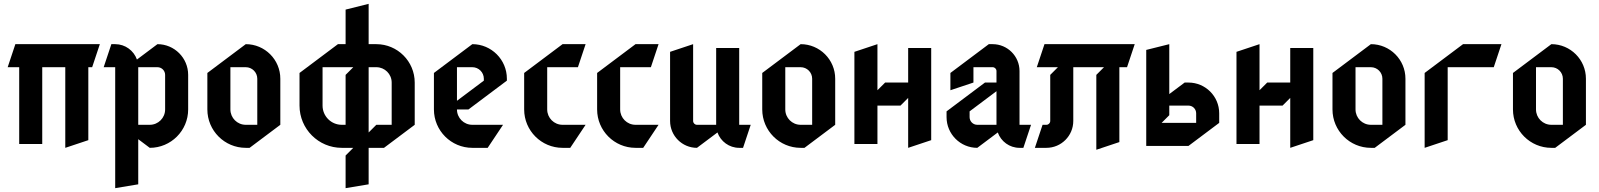

<svg xmlns="http://www.w3.org/2000/svg" viewBox="-20 -750 8330 1000"><path d="M500 -520H60L20 -400H80V0H200V-400H320V20L440 -20V-400H460Z M700 -400H800C822.1 -400 840 -382.1 840 -360V-180C840 -135.8 804.2 -100 760 -100H700ZM560 -520 520 -400H580V230L700 210V-25L760 20C870.4 20 960 -69.6 960 -180V-360C960 -448.3 888.3 -520 800 -520L693.2 -439.9C676.7 -486.5 632.2 -520 580 -520Z M1180 -400H1260C1293.1 -400 1320 -373.1 1320 -340V-100H1260C1215.8 -100 1180 -135.8 1180 -180ZM1260 -520 1060 -370V-180C1060 -69.6 1149.6 20 1260 20H1280L1440 -100V-340C1440 -439.4 1359.4 -520 1260 -520Z M2020 -100H1940L1900 -60V-400H1940C1984.2 -400 2020 -364.2 2020 -320ZM1760 20H1820L1780 60V230L1900 210V20H1980L2140 -100V-320C2140 -430.4 2050.4 -520 1940 -520H1900V-730L1780 -700V-520H1740L1540 -370V-200C1540 -78.6 1638.6 20 1760 20ZM1660 -400H1820L1780 -360V-100H1760C1704.8 -100 1660 -144.8 1660 -200Z M2360 -400H2440C2473.1 -400 2500 -373.1 2500 -340V-330L2360 -225ZM2440 -520 2240 -370V-180C2240 -69.6 2329.6 20 2440 20H2520L2600 -100H2440C2395.8 -100 2360 -135.8 2360 -180H2420L2620 -330V-340C2620 -439.4 2539.4 -520 2440 -520Z M2910 -520 2710 -370V-180C2710 -69.6 2799.6 20 2910 20H2950L3030 -100H2910C2865.8 -100 2830 -135.8 2830 -180V-400H2990L3030 -520Z M3290 -520 3090 -370V-180C3090 -69.6 3179.6 20 3290 20H3330L3410 -100H3290C3245.8 -100 3210 -135.8 3210 -180V-400H3370L3410 -520Z M3850 20 3890 -100H3830V-500H3710V-100H3610C3599 -100 3590 -109 3590 -120V-520L3470 -480V-120C3470 -42.7 3532.7 20 3610 20L3716.8 -60.1C3733.3 -13.5 3777.8 20 3830 20Z M4070 -400H4150C4183.1 -400 4210 -373.1 4210 -340V-100H4150C4105.8 -100 4070 -135.8 4070 -180ZM4150 -520 3950 -370V-180C3950 -69.6 4039.6 20 4150 20H4170L4330 -100V-340C4330 -439.4 4249.4 -520 4150 -520Z M4710 20 4830 -20V-500H4710V-320H4590L4550 -280V-520L4430 -480V0H4550V-200H4670L4710 -240Z M5170 -275V-100H5070C5047.9 -100 5030 -117.9 5030 -140V-170ZM5130 -520 4930 -370V-280L5050 -320V-400H5150C5161 -400 5170 -391 5170 -380V-320H5110L4910 -170V-140C4910 -51.7 4981.7 20 5070 20L5176.8 -60.1C5193.3 -13.5 5237.8 20 5290 20H5310L5350 -100H5290V-380C5290 -457.3 5227.3 -520 5150 -520Z M5450 -360V-120C5450 -109 5441 -100 5430 -100H5410L5370 20H5430C5507.3 20 5570 -42.7 5570 -120V-400H5730L5690 -360V30L5810 -10V-400H5850L5890 -520H5420L5380 -400H5490Z M6070 -200H6170C6192.1 -200 6210 -182.1 6210 -160V-110H6030L6070 -150ZM5950 -490V10H6170L6330 -110V-160C6330 -248.3 6258.3 -320 6170 -320H6150L6070 -260V-520Z M6700 20 6820 -20V-500H6700V-320H6580L6540 -280V-520L6420 -480V0H6540V-200H6660L6700 -240Z M7040 -400H7120C7153.1 -400 7180 -373.1 7180 -340V-100H7120C7075.8 -100 7040 -135.8 7040 -180ZM7120 -520 6920 -370V-180C6920 -69.6 7009.6 20 7120 20H7140L7300 -100V-340C7300 -439.4 7219.4 -520 7120 -520Z M7400 20 7520 -20V-400H7760L7800 -520H7600L7400 -370Z M7980 -400H8060C8093.1 -400 8120 -373.1 8120 -340V-100H8060C8015.8 -100 7980 -135.8 7980 -180ZM8060 -520 7860 -370V-180C7860 -69.6 7949.6 20 8060 20H8080L8240 -100V-340C8240 -439.4 8159.4 -520 8060 -520Z"/></svg>

Font: Abibas
Style: Medium
Weight: 500
Version: Version 0.3